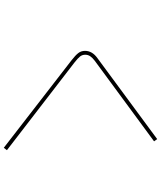

<svg xmlns="http://www.w3.org/2000/svg" viewBox="64 -906 871 1040"><g transform="rotate(90 500.0 -385.5)"><path d="M306 -337Q279 -358 267 -373.5Q255 -389 255 -410Q255 -449 294 -477L733 -801L745 -784L309 -463Q292 -450 284 -438Q276 -426 276 -411Q276 -395 285.5 -383Q295 -371 318 -353L793 13L780 30Z"/></g></svg>

Font: IBM Plex Sans JP Thin
Style: Regular
Weight: 100
Designer: Mike Abbink; Paul van der Laan; Pieter van Rosmalen; Wujin Sim; Yejin Wi; Jinhee Kim; Boomi Park; Yona Kim; Kichan Ma
Foundry: Sandoll Inc.
Version: Version 1.001